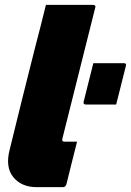

<svg xmlns="http://www.w3.org/2000/svg" viewBox="-20 -770 539 790"><path d="M124 -573Q135 -614 147 -662Q159 -710 169 -750H364Q368 -750 371 -747Q374 -744 372 -739Q338 -605 304.5 -470Q271 -335 237 -201Q235 -193 237 -190Q240 -187 247 -187H297Q286 -144 275 -99.5Q264 -55 253 -11Q249 0 239 0H131Q68 0 34.5 -41.5Q1 -83 20 -155Q46 -262 71.5 -364Q97 -466 124 -573ZM458 -340H333Q322 -340 324 -351L364 -510H490Q501 -510 498 -499Z"/></svg>

Font: Recursive Sn Lnr St Blk
Style: Italic
Weight: 900
Italic angle: -15°
Version: Version 1.079;hotconv 1.0.112;makeotfexe 2.5.65598; ttfautoh